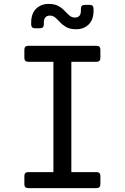

<svg xmlns="http://www.w3.org/2000/svg" viewBox="-20 -965 640 985"><path d="M125 0Q105 0 105 -20V-62Q105 -82 125 -82H254V-648H125Q105 -648 105 -668V-710Q105 -730 125 -730H475Q495 -730 495 -710V-668Q495 -648 475 -648H346V-82H475Q495 -82 495 -62V-20Q495 0 475 0ZM370 -815Q340 -815 321 -825.5Q302 -836 289 -850Q276 -864 264 -874.5Q252 -885 235 -885Q222 -885 213.5 -876.5Q205 -868 205 -850V-840Q205 -820 185 -820H160Q140 -820 140 -840V-850Q140 -895 165 -920Q190 -945 230 -945Q260 -945 279 -934.5Q298 -924 311 -910Q324 -896 336 -885.5Q348 -875 365 -875Q379 -875 387 -883.5Q395 -892 395 -910V-920Q395 -940 415 -940H440Q460 -940 460 -920V-910Q460 -865 435.5 -840Q411 -815 370 -815Z"/></svg>

Font: Pitagon Sans Mono
Style: Regular
Weight: 400
Monospace: yes
Designer: Travis Tran
Foundry: Pitagon
Version: Version 1.001;gftools[0.9.26]